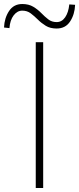

<svg xmlns="http://www.w3.org/2000/svg" viewBox="-68 -936 394 956"><path d="M110 0V-726H147V0ZM214 -794Q182 -794 160 -807.5Q138 -821 120.5 -838.5Q103 -856 85 -869.5Q67 -883 43 -883Q18 -883 0 -859.5Q-18 -836 -21 -796L-48 -799Q-46 -846 -23 -881Q0 -916 43 -916Q75 -916 97.5 -902.5Q120 -889 137.5 -871Q155 -853 172.5 -839.5Q190 -826 214 -826Q240 -826 256.5 -850Q273 -874 277 -914L306 -912Q304 -864 281 -829Q258 -794 214 -794Z"/></svg>

Font: Noto Sans HK Thin
Style: Regular
Weight: 100
Designer: Ryoko NISHIZUKA 西塚涼子 (kana, bopomofo & ideographs); Paul D. Hunt (Latin, Greek & Cyrillic); Sandoll Communications 산돌커뮤니
Foundry: Adobe
Version: Version 2.004-H2;hotconv 1.0.118;makeotfexe 2.5.65603